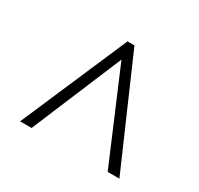

<svg xmlns="http://www.w3.org/2000/svg" viewBox="-104 -839 719 695"><g transform="rotate(30 255.0 -491.5)"><path d="M53 -269 245 -714H274L468 -269H419L259 -646L101 -269Z"/></g></svg>

Font: Noto Serif Tamil SemiCondensed Light
Style: Italic
Weight: 300
Width: 4
Italic angle: -12°
Designer: Indian Type Foundry, Tom Grace, and the Monotype Design Team
Foundry: Monotype Imaging Inc.
Version: Version 2.003; ttfautohint (v1.8.4.7-5d5b)